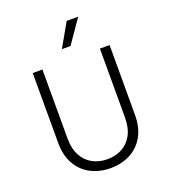

<svg xmlns="http://www.w3.org/2000/svg" viewBox="-163 -1031 1017 1155"><g transform="rotate(-20 346.0 -453.5)"><path d="M100 -245V-690H162V-250Q162 -183 186 -138.5Q210 -94 252 -71.5Q294 -49 346 -49Q399 -49 440.5 -71.5Q482 -94 506 -138.5Q530 -183 530 -250V-690H592V-245Q592 -162 559.5 -105.5Q527 -49 471.5 -20.5Q416 8 346 8Q277 8 221 -20.5Q165 -49 132.5 -105.5Q100 -162 100 -245ZM314 -765 399 -915H473L369 -765Z"/></g></svg>

Font: Radio Canada Light
Style: Regular
Weight: 300
Designer: Charles Daoud, Etienne Aubert Bonn, Alexandre Saumier Demers, Jacques Le Bailly
Foundry: Radio-Canada
Version: Version 2.104;gftools[0.9.28.dev5+ged2979d]